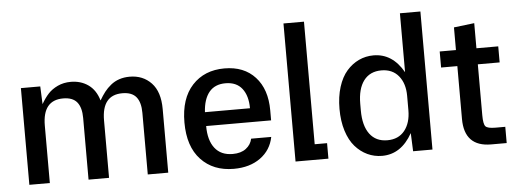

<svg xmlns="http://www.w3.org/2000/svg" viewBox="-48 -847 2673 989"><g transform="rotate(-5 1288.0 -352.0)"><path d="M67.9 0V-500H168L171.9 -408.2Q189.9 -439.5 209.2 -460.4Q228.5 -481.4 258.8 -495.6Q289.1 -509.8 326.2 -509.8Q378.4 -509.8 416.7 -482.7Q455.1 -455.6 471.2 -400.9Q485.4 -425.3 499.5 -443.6Q513.7 -461.9 533 -477.5Q552.2 -493.2 576.9 -501.5Q601.6 -509.8 630.9 -509.8Q699.2 -509.8 742.7 -464.1Q786.1 -418.5 786.1 -329.1V0H680.2V-318.8Q680.2 -373 657.7 -400.6Q635.3 -428.2 585.9 -428.2Q480 -428.2 480 -296.9V0H374V-318.8Q374 -373 351.6 -400.6Q329.1 -428.2 279.8 -428.2Q173.8 -428.2 173.8 -296.9V0Z M1124.5 9.8Q1018.6 9.8 955.1 -57.9Q891.6 -125.5 891.6 -250Q891.6 -374 954.3 -441.9Q1017.1 -509.8 1120.6 -509.8Q1221.7 -509.8 1279.5 -446.5Q1337.4 -383.3 1337.4 -273.9V-222.2H1001.5Q1001.5 -148.4 1033.2 -107.7Q1064.9 -66.9 1125.5 -66.9Q1168.5 -66.9 1194.3 -86.7Q1220.2 -106.4 1226.6 -137.2H1330.6Q1317.4 -69.8 1262.5 -30Q1207.5 9.8 1124.5 9.8ZM1001.5 -293.9H1234.4Q1234.4 -358.4 1205.3 -395.8Q1176.3 -433.1 1119.6 -433.1Q1064.5 -433.1 1034.9 -397Q1005.4 -360.8 1001.5 -293.9Z M1444.3 0V-713.9H1550.3V-80.1H1614.3V0Z M1891.6 9.8Q1851.1 9.8 1815.7 -6.8Q1780.3 -23.4 1752.7 -54.9Q1725.1 -86.4 1709.2 -136.7Q1693.4 -187 1693.4 -250Q1693.4 -313 1709.2 -363.3Q1725.1 -413.6 1752.7 -445.1Q1780.3 -476.6 1815.7 -493.2Q1851.1 -509.8 1891.6 -509.8Q1989.3 -509.8 2046.4 -409.2V-713.9H2152.3V0H2052.2L2048.3 -94.2Q1990.2 9.8 1891.6 9.8ZM1802.2 -232.9Q1802.2 -153.8 1834.2 -110.8Q1866.2 -67.9 1925.3 -67.9Q1982.9 -67.9 2014.6 -107.4Q2046.4 -147 2046.4 -212.9V-287.1Q2046.4 -351.1 2014.4 -390.1Q1982.4 -429.2 1925.3 -429.2Q1866.2 -429.2 1834.2 -387Q1802.2 -344.7 1802.2 -267.1Z M2456.1 0Q2317.4 0 2317.4 -144V-417H2233.4V-500H2317.4V-617.2L2423.3 -629.9V-500H2536.1V-417H2423.3V-153.8Q2423.3 -107.9 2434.1 -95.9Q2444.8 -84 2485.4 -84H2536.1V0Z"/></g></svg>

Font: TASA Orbiter Text Medium
Style: Regular
Weight: 500
Designer: Weizhong Zhang
Version: Version 1.000;Glyphs 3.1.2 (3151)